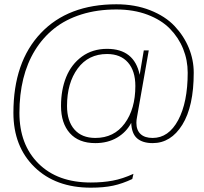

<svg xmlns="http://www.w3.org/2000/svg" viewBox="-20 -742 942 888"><path d="M420.9 -80.1Q344.2 -80.1 303.2 -126Q262.2 -171.9 262.2 -252Q262.2 -326.7 286.1 -385.7Q310.1 -444.8 359.1 -480.5Q408.2 -516.1 475.1 -516.1Q601.1 -516.1 626 -396L645 -508.8H668L613.8 -201.2Q610.8 -186.5 610.8 -173.8Q610.8 -140.1 630.1 -122.1Q649.4 -104 686 -104Q759.8 -104 804 -186.3Q848.1 -268.6 848.1 -405.8Q848.1 -463.9 827.1 -515.9Q806.2 -567.9 766.1 -608.9Q726.1 -649.9 662.1 -674.1Q598.1 -698.2 518.1 -698.2Q429.7 -698.2 356.7 -675.3Q283.7 -652.3 231 -610.4Q178.2 -568.4 141.8 -509.3Q105.5 -450.2 87.6 -377.4Q69.8 -304.7 69.8 -220.2Q69.8 -73.2 158 14.4Q246.1 102.1 399.9 102.1Q455.1 102.1 501 93.5Q546.9 85 597.2 62L591.8 85.9Q546.4 107.4 503.2 116.7Q460 126 399.9 126Q237.3 126 139.6 30.8Q42 -64.5 42 -220.2Q42 -455.1 168.5 -588.6Q294.9 -722.2 518.1 -722.2Q604.5 -722.2 674.6 -694.6Q744.6 -667 787.6 -621.3Q830.6 -575.7 853.3 -520.3Q876 -464.8 876 -405.8Q876 -250 823.2 -165Q770.5 -80.1 686 -80.1Q640.1 -80.1 614.5 -101.8Q588.9 -123.5 586.9 -173.8Q564.5 -130.9 521.5 -105.5Q478.5 -80.1 420.9 -80.1ZM420.9 -104Q507.3 -104 556.6 -170.9Q606 -237.8 606 -344.2Q606 -414.1 571.8 -453.1Q537.6 -492.2 475.1 -492.2Q388.7 -492.2 339.4 -425.3Q290 -358.4 290 -252Q290 -182.1 324.2 -143.1Q358.4 -104 420.9 -104Z"/></svg>

Font: Creato Display Thin
Style: Italic
Weight: 265
Italic angle: -10°
Version: Version 1.000